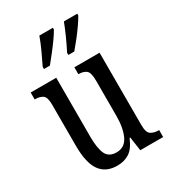

<svg xmlns="http://www.w3.org/2000/svg" viewBox="-187 -869 884 982"><g transform="rotate(-30 255.0 -378.0)"><path d="M215 10Q148 10 114.5 -36.5Q81 -83 81 -186V-428Q81 -472 64 -483.5Q47 -495 21 -495H17V-536H168V-188Q168 -120 184 -85.5Q200 -51 245 -51Q294 -51 315.5 -96.5Q337 -142 337 -215V-422Q337 -470 320.5 -482.5Q304 -495 278 -495H275V-536H424V-109Q424 -64 442.5 -52.5Q461 -41 486 -41H490V0H355L343 -82H339Q317 -29 286.5 -9.5Q256 10 215 10ZM280 -619Q300 -658 316.5 -695Q333 -732 346 -766H425V-756Q416 -739 397 -711.5Q378 -684 356 -656Q334 -628 315 -606H280ZM136 -619Q155 -658 172 -695Q189 -732 201 -766H281V-756Q272 -739 252.5 -711.5Q233 -684 211 -656Q189 -628 171 -606H136Z"/></g></svg>

Font: Noto Serif Lao ExtraCondensed
Style: Regular
Weight: 400
Width: 2
Designer: Monotype Design Team
Foundry: Monotype Imaging Inc.
Version: Version 2.003; ttfautohint (v1.8.4.7-5d5b)